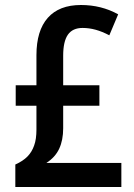

<svg xmlns="http://www.w3.org/2000/svg" viewBox="-20 -744 533 764"><path d="M41 0V-89.4Q71.3 -103 89.1 -121.1Q106.9 -139.2 115.7 -164.6Q120.6 -177.7 122.8 -193.8Q125 -210 125 -228V-323.2H42.5V-404.8H125V-524.4Q125 -622.1 170.2 -673.1Q215.3 -724.1 302.2 -724.1Q383.3 -724.1 450.2 -687L415 -603.5Q386.2 -618.7 360.4 -625.7Q334.5 -632.8 308.6 -632.8Q269 -632.8 250.2 -606Q231.4 -579.1 231.4 -522.5V-404.8H375.5V-323.2H231.4V-233.4Q231.4 -186.5 215.6 -152.3Q199.7 -118.2 164.6 -95.7H462.9V0Z"/></svg>

Font: Open Sans
Style: Regular
Weight: 600
Width: 3
Foundry: Ascender Corporation
Version: Version 1.000